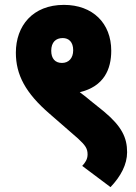

<svg xmlns="http://www.w3.org/2000/svg" viewBox="-20 -652 559 787"><path d="M45 -436C45 -346 84 -271 184 -185L300 -84C329 -57 339 -44 339 -19C339 2 328 16 317 28L433 115C475 71 501 22 501 -28C501 -88 479 -134 406 -195L350 -240C339 -250 323 -262 307 -274C407 -298 436 -369 436 -444C436 -557 360 -632 242 -632C114 -632 45 -546 45 -436ZM190 -444C190 -479 209 -496 237 -496C262 -496 280 -480 280 -446C280 -413 261 -394 234 -394C206 -394 190 -412 190 -444Z"/></svg>

Font: Noto Sans Devanagari UI Condensed Black
Style: Regular
Weight: 900
Width: 3
Designer: Jelle Bosma - Monotype Design Team
Foundry: Monotype Imaging Inc.
Version: Version 2.004